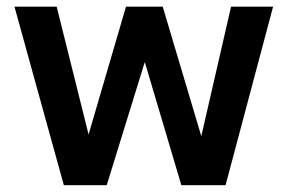

<svg xmlns="http://www.w3.org/2000/svg" viewBox="-20 -544 845 564"><path d="M22.5 -524.4H146.5L240.2 -148.9L350.1 -524.4H458L571.3 -144L658.7 -524.4H782.2L642.6 0H512.7L405.3 -361.8L293.5 0H167.5Z"/></svg>

Font: Monda
Style: Bold
Weight: 700
Designer: Vernon Adams
Foundry: Vernon Adams
Version: Version 2.100; ttfautohint (v1.8.3)